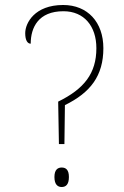

<svg xmlns="http://www.w3.org/2000/svg" viewBox="-20 -744 495 769"><path d="M216 -167H238L240 -323C342 -373 394 -440 394 -551C394 -655 331 -724 233 -724C119 -724 81 -652 81 -611C81 -583 90 -569 103 -569C103 -634 134 -699 234 -699C317 -699 366 -639 366 -551C366 -450 317 -388 213 -337ZM227 5C243 5 256 -4 256 -35C256 -65 243 -73 227 -73C212 -73 198 -65 198 -35C198 -4 212 5 227 5Z"/></svg>

Font: Noto Serif Devanagari SemiCondensed Thin
Style: Regular
Weight: 100
Width: 4
Designer: Universal Thirst, Indian Type Foundry and the Monotype Design Team
Foundry: Monotype Imaging Inc.
Version: Version 2.004